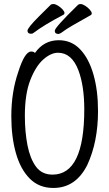

<svg xmlns="http://www.w3.org/2000/svg" viewBox="-20 -912 540 950"><path d="M244 18Q173 18 127 -28.5Q81 -75 58.5 -155Q36 -235 36 -337Q36 -456 70 -555Q102 -657 134 -657Q147 -657 153 -650Q197 -713 271 -713Q334 -713 377 -667.5Q420 -622 442.5 -543Q465 -464 465 -363Q465 -210 412 -96Q355 18 244 18ZM240 -48Q397 -48 397 -371Q397 -487 368 -564Q335 -651 267 -651Q232 -651 194.5 -618Q157 -585 130 -516Q103 -447 103 -339Q103 -259 116 -193Q129 -127 158 -87.5Q187 -48 240 -48ZM134 -745Q116 -745 116 -760Q116 -774 172 -830Q228 -886 231.5 -889Q235 -892 245 -892Q254 -892 267 -884Q280 -876 289.5 -865.5Q299 -855 299 -848Q299 -841 292 -838Q197 -788 147 -750Q142 -745 134 -745ZM269 -744Q251 -744 251 -760Q251 -776 366 -888Q370 -892 379 -892Q388 -892 401.5 -883.5Q415 -875 424.5 -864Q434 -853 434 -846Q434 -839 427 -836Q317 -775 297 -759.5Q277 -744 269 -744Z"/></svg>

Font: LXGW WenKai Mono Lite
Style: Regular
Weight: 400
Monospace: yes
Designer: LXGW / Fontworks Inc.
Foundry: LXGW / Fontworks Inc.
Version: Version 1.520; June 14, 2025